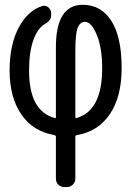

<svg xmlns="http://www.w3.org/2000/svg" viewBox="-20 -550 540 790"><path d="M290 -339.8V-67.4Q290 -62.5 294.9 -64.5Q400.4 -93.8 400.4 -269.5Q400.4 -352.5 378.4 -406.2Q356.4 -460 330.1 -460Q308.6 -460 299.3 -434.6Q290 -409.2 290 -339.8ZM204.1 5.9Q116.2 -8.8 67.9 -79.1Q19.5 -149.4 19.5 -259.8Q19.5 -366.2 57.1 -436.5Q94.7 -506.8 154.3 -525.4Q168 -529.3 179.2 -519.5Q190.4 -509.8 190.4 -495.1V-486.3Q190.4 -464.8 163.1 -450.2Q134.8 -433.6 117.2 -384.8Q99.6 -335.9 99.6 -259.8Q99.6 -92.8 205.1 -64.5Q210 -62.5 210 -67.4V-355.5Q210 -530.3 320.3 -530.3Q395.5 -530.3 438 -464.4Q480.5 -398.4 480.5 -269.5Q480.5 -152.3 432.1 -80.6Q383.8 -8.8 295.9 5.9Q290 7.8 290 11.7V184.6Q290 199.2 279.8 209.5Q269.5 219.7 254.9 219.7H245.1Q230.5 219.7 220.2 210Q210 200.2 210 184.6V11.7Q210 7.8 204.1 5.9Z"/></svg>

Font: Rounded-L Mgen+ 2m regular
Style: Regular
Weight: 400
Designer: [Source Han Sans]
Ryoko NISHIZUKA  (kana & ideographs); Paul D. Hunt (Latin, Greek & Cyrillic); Wenlong ZHANG  (bopomofo
Version: Version 1.059.20150602